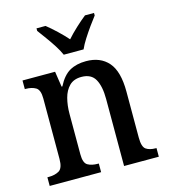

<svg xmlns="http://www.w3.org/2000/svg" viewBox="-113 -856 831 945"><g transform="rotate(-15 302.0 -383.0)"><path d="M23 0V-44H30Q62 -44 83 -56.5Q104 -69 104 -116V-424Q104 -468 83.5 -480Q63 -492 33 -492H28V-536H194L206 -457H210Q236 -508 270.5 -527.5Q305 -547 354 -547Q427 -547 467.5 -500.5Q508 -454 508 -351V-116Q508 -69 526 -56.5Q544 -44 575 -44H579V0H402V-342Q402 -406 382 -442Q362 -478 312 -478Q273 -478 250.5 -455.5Q228 -433 218.5 -396.5Q209 -360 209 -318V-111Q209 -67 229 -55.5Q249 -44 280 -44H285V0ZM257 -606Q247 -629 230 -655.5Q213 -682 194 -708Q175 -734 161 -753V-766H207Q231 -747 258.5 -721Q286 -695 307 -671Q328 -695 356 -721Q384 -747 408 -766H454V-753Q439 -734 420.5 -708Q402 -682 385 -655.5Q368 -629 358 -606Z"/></g></svg>

Font: Noto Serif Khmer SemiCondensed Medium
Style: Regular
Weight: 500
Width: 4
Designer: Danh Hong and the Monotype Design Team
Foundry: Monotype Imaging Inc.
Version: Version 2.004; ttfautohint (v1.8.4.7-5d5b)